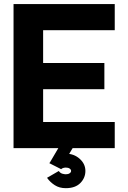

<svg xmlns="http://www.w3.org/2000/svg" viewBox="-20 -743 643 963"><path d="M503.5 -427H196.3V-591.4H555.5V-722.7H47.9V0H555.5V-131.2H196.3V-295.7H503.5ZM215.9 148.8Q231.8 171.3 255.1 186Q278.3 200.8 309.9 200.8Q357.6 200.8 383 175Q408.3 149.3 408.3 114.3Q408.3 79 379.6 53.4Q350.9 27.7 309.9 27.7Q278.9 27.7 259.4 42.5Q239.8 57.2 227.5 75.2L286.7 105.5Q290.8 101.3 297.2 99.4Q303.5 97.5 309.9 97.5Q322.2 97.5 329.4 102.5Q336.6 107.5 336.6 114.3Q336.6 121 329.4 126Q322.2 131.1 309.9 131.1Q303.5 131.1 293 128.3Q282.5 125.5 274.8 114.7ZM272.5 0 228 75.7 286.7 105.5 289 92.3 344.3 0Z"/></svg>

Font: Giphurs SC
Style: Regular
Weight: 400
Version: Version 0.920